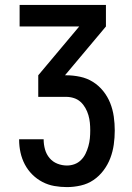

<svg xmlns="http://www.w3.org/2000/svg" viewBox="-20 -540 540 783"><path d="M253 223Q227 223 201.5 218.5Q176 214 153 202Q130 190 111.5 171.5Q93 153 81 130Q69 107 63.5 81.5Q58 56 58 30V28H158V29Q158 49 163.5 69Q169 89 182 104.5Q195 120 214 127.5Q233 135 253 135Q269 135 284 129.5Q299 124 310.5 112.5Q322 101 329 86.5Q336 72 340.5 56Q345 40 346.5 24Q348 8 348 -8Q348 -24 346.5 -39.5Q345 -55 340.5 -70.5Q336 -86 328 -100Q320 -114 308.5 -124.5Q297 -135 281.5 -140Q266 -145 250 -145H136V-233L303 -432H60V-520H412V-432L245 -233H250Q278 -233 306.5 -227Q335 -221 359 -206Q383 -191 401 -168.5Q419 -146 429.5 -119.5Q440 -93 444 -64.5Q448 -36 448 -8Q448 21 444 49.5Q440 78 430 104.5Q420 131 402.5 154.5Q385 178 361.5 194Q338 210 309.5 216.5Q281 223 253 223Z"/></svg>

Font: Iosevka Term Curly Semibold
Style: Regular
Weight: 600
Designer: Belleve Invis
Foundry: Belleve Invis
Version: Version 32.3.0